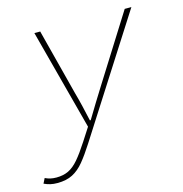

<svg xmlns="http://www.w3.org/2000/svg" viewBox="-144 -573 848 891"><g transform="rotate(-15 280.0 -128.0)"><path d="M24 222Q5 222 -10 218.5Q-25 215 -40 208L-28 184Q-16 190 -3 193Q10 196 26 196Q59 196 84 184Q109 172 133 144Q157 116 188 68L228 6L100 -478H128L210 -160Q218 -132 227.5 -92.5Q237 -53 244 -20H248Q268 -53 292 -92.5Q316 -132 334 -160L534 -478H566L208 82Q178 129 152.5 160Q127 191 97 206.5Q67 222 24 222Z"/></g></svg>

Font: SourceCodeVF
Style: Italic
Weight: 200
Italic angle: -11°
Monospace: yes
Designer: Paul D. Hunt, Teo Tuominen
Foundry: Adobe
Version: Version 1.026;hotconv 1.1.0;makeotfexe 2.6.0